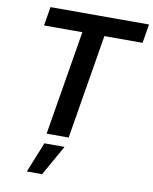

<svg xmlns="http://www.w3.org/2000/svg" viewBox="-102 -803 888 1115"><g transform="rotate(10 342.5 -246.0)"><path d="M85.4 -616.2 104 -727.5H685.1L666.5 -616.2H441.4L339.4 0H209.5L311.5 -616.2ZM134.3 236.3 206.5 57.6H325.2L224.6 236.3Z"/></g></svg>

Font: Inter 28pt SemiBold
Style: Italic
Weight: 600
Italic angle: -9.3988°
Designer: Rasmus Andersson
Foundry: rsms
Version: Version 4.001;git-66647c0bb